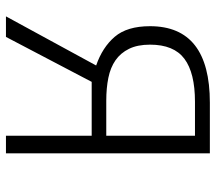

<svg xmlns="http://www.w3.org/2000/svg" viewBox="-60 -665 725 645"><g transform="rotate(90 302.5 -342.5)"><path d="M255 -288 104 0H35L200 -303Q139 -324 103.5 -365.5Q68 -407 68 -484Q68 -685 325 -685H495V0H436V-288ZM436 -635H322Q225 -635 177.5 -599.5Q130 -564 130 -484Q130 -442 144 -413.5Q158 -385 182.5 -368Q207 -351 241.5 -344Q276 -337 318 -337H436Z"/></g></svg>

Font: Jldddboxgfspflltxgxzjzlszac
Style: Regular
Weight: 300
Designer: Carrois Corporate & Edenspiekermann
Foundry: Carrois Corporate GbR & Edenspiekermann AG
Version: Version 2.001